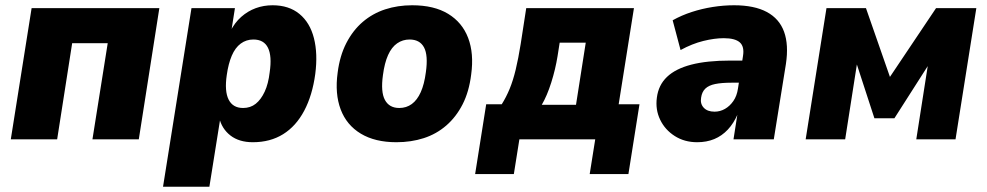

<svg xmlns="http://www.w3.org/2000/svg" viewBox="-20 -529 3748 729"><path d="M21 0 100 -498H585L507 0H331L389 -365H254L197 0Z M599 180 707 -498H872L858 -409H854Q871 -443 896 -465Q921 -487 951 -498Q981 -509 1015 -509Q1077 -509 1117 -476Q1157 -443 1172 -384Q1187 -325 1177 -248Q1166 -167 1135 -108.5Q1104 -50 1055 -19.5Q1006 11 940 11Q888 11 855 -14.5Q822 -40 812 -83H817L775 180ZM903 -119Q931 -119 951 -135Q971 -151 985 -181Q999 -211 1004 -255Q1013 -316 997.5 -347.5Q982 -379 942 -379Q915 -379 894 -363.5Q873 -348 860 -317.5Q847 -287 841 -244Q832 -183 848 -151Q864 -119 903 -119Z M1485 11Q1404 11 1350 -21.5Q1296 -54 1273.5 -113.5Q1251 -173 1262 -253Q1270 -317 1295 -365.5Q1320 -414 1357.5 -446Q1395 -478 1442.5 -493.5Q1490 -509 1545 -509Q1628 -509 1681.5 -476.5Q1735 -444 1757.5 -385Q1780 -326 1769 -246Q1761 -181 1736.5 -133Q1712 -85 1674.5 -52.5Q1637 -20 1589 -4.5Q1541 11 1485 11ZM1496 -119Q1523 -119 1543.5 -134Q1564 -149 1577.5 -179Q1591 -209 1597 -255Q1606 -319 1590 -349Q1574 -379 1535 -379Q1509 -379 1488 -364.5Q1467 -350 1453.5 -320Q1440 -290 1434 -244Q1425 -180 1441.5 -149.5Q1458 -119 1496 -119Z M1784 132 1826 -133H1885Q1902 -160 1915 -191.5Q1928 -223 1938 -264.5Q1948 -306 1957 -362L1978 -498H2387L2329 -133H2408L2366 132H2219L2240 0H1952L1931 132ZM2037 -131H2167L2204 -367H2105L2097 -316Q2089 -266 2073 -215.5Q2057 -165 2037 -131Z M2627 11Q2579 11 2542 -12.5Q2505 -36 2486.5 -74.5Q2468 -113 2474 -158Q2480 -206 2512.5 -237Q2545 -268 2604.5 -283.5Q2664 -299 2753 -299H2816L2803 -215H2757Q2720 -215 2695.5 -210Q2671 -205 2658 -192.5Q2645 -180 2642 -158Q2638 -135 2652 -120Q2666 -105 2693 -105Q2714 -105 2732.5 -115.5Q2751 -126 2764.5 -145.5Q2778 -165 2782 -193L2801 -316Q2807 -352 2789 -368Q2771 -384 2728 -384Q2693 -384 2650.5 -373.5Q2608 -363 2564 -339L2534 -452Q2568 -471 2606.5 -483.5Q2645 -496 2686 -502.5Q2727 -509 2767 -509Q2844 -509 2891.5 -483.5Q2939 -458 2957 -408.5Q2975 -359 2964 -286L2918 0H2765L2780 -96H2781Q2766 -61 2743.5 -37Q2721 -13 2692 -1Q2663 11 2627 11Z M3039 0 3118 -498H3268L3359 -237L3534 -498H3687L3608 0H3459L3507 -307H3521L3376 -80H3300L3226 -307H3237L3189 0Z"/></svg>

Font: Nunito Sans 10pt SemiCondensed Black
Style: Italic
Weight: 900
Width: 4
Italic angle: -9°
Designer: Vernon Adams
Foundry: Vernon Adams
Version: Version 3.101;gftools[0.9.27]